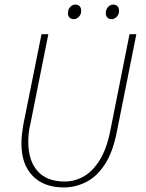

<svg xmlns="http://www.w3.org/2000/svg" viewBox="-20 -810 640 842"><path d="M260 12Q173 12 123.5 -38.5Q74 -89 74 -180Q74 -200 76 -219Q78 -238 82 -262L162 -660H192L114 -270Q108 -246 106 -226Q104 -206 104 -188Q104 -106 144.5 -60Q185 -14 264 -14Q307 -14 346.5 -36Q386 -58 417 -107.5Q448 -157 464 -238L548 -660H578L492 -230Q474 -140 438.5 -87Q403 -34 356.5 -11Q310 12 260 12ZM304 -726Q292 -726 285 -733Q278 -740 278 -752Q278 -769 288 -779.5Q298 -790 310 -790Q322 -790 329 -783Q336 -776 336 -762Q336 -747 326 -736.5Q316 -726 304 -726ZM470 -726Q458 -726 451 -733Q444 -740 444 -752Q444 -769 454 -779.5Q464 -790 476 -790Q488 -790 495 -783Q502 -776 502 -762Q502 -747 492 -736.5Q482 -726 470 -726Z"/></svg>

Font: SourceCodeVF
Style: Italic
Weight: 200
Italic angle: -11°
Monospace: yes
Designer: Paul D. Hunt, Teo Tuominen
Foundry: Adobe
Version: Version 1.026;hotconv 1.1.0;makeotfexe 2.6.0